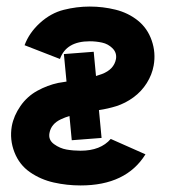

<svg xmlns="http://www.w3.org/2000/svg" viewBox="-20 -558 540 586"><path d="M226 8Q184 8 144 -1Q104 -10 71.5 -32.5Q39 -55 24 -93.5Q9 -132 16 -173Q22 -205 42.5 -234.5Q63 -264 94 -281Q125 -298 158 -305Q170 -307 183 -309L175 -393L266 -400L273 -326Q282 -329 291 -332Q328 -346 334 -378Q337 -397 323.5 -410.5Q310 -424 291.5 -428Q273 -432 254 -432Q182 -432 163 -378L55 -420Q69 -458 102 -488Q135 -518 174.5 -528Q214 -538 254 -538Q294 -538 332.5 -528.5Q371 -519 400.5 -495.5Q430 -472 443 -434.5Q456 -397 449 -358Q444 -330 428 -304.5Q412 -279 387.5 -261Q363 -243 335 -234Q309 -226 282 -222L290 -137L199 -130L192 -204Q179 -200 166 -194Q136 -180 131 -152Q127 -131 145 -118Q163 -105 183.5 -101.5Q204 -98 226 -98Q287 -98 318 -134L424 -87Q365 8 226 8Z"/></svg>

Font: Iosevka SS08
Style: Bold Italic
Weight: 700
Italic angle: -10°
Monospace: yes
Designer: Belleve Invis
Foundry: Belleve Invis
Version: 2.1.0; ttfautohint (v1.8.2)